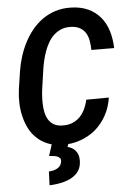

<svg xmlns="http://www.w3.org/2000/svg" viewBox="-62 -766 710 1033"><g transform="rotate(-5 293.5 -250.0)"><path d="M522 -221.2 399.9 -220.2Q394 -192.4 382.3 -168.5Q370.6 -144.5 353.5 -127.4Q335.9 -110.4 312 -101.1Q288.1 -91.8 257.3 -93.3Q230.5 -94.2 212.9 -105Q195.3 -115.7 184.6 -133.3Q174.3 -150.4 169.7 -172.6Q165 -194.8 164.6 -218.3Q163.6 -241.2 165.3 -264.2Q167 -287.1 169.9 -306.2L184.1 -404.3Q187.5 -427.2 193.4 -452.1Q199.2 -477.1 208 -501Q216.8 -524.9 229.5 -546.6Q242.2 -568.4 259.8 -584.5Q276.9 -600.1 299.3 -609.4Q321.8 -618.7 350.6 -617.7Q380.9 -616.7 400.1 -605.7Q419.4 -594.7 430.7 -576.7Q441.9 -558.6 446 -534.7Q450.2 -510.7 450.7 -484.4L573.7 -483.9Q572.3 -534.7 558.8 -577.6Q545.4 -620.6 519 -651.9Q492.7 -683.6 452.9 -701.9Q413.1 -720.2 359.4 -721.2Q314.5 -722.2 276.4 -710Q238.3 -697.8 207 -675.8Q175.3 -653.3 150.4 -622.8Q125.5 -592.3 107.4 -557.1Q88.9 -521.5 76.4 -481.9Q64 -442.4 58.1 -403.3L43.5 -306.6Q38.6 -269.5 39.8 -231.9Q41 -194.3 49.8 -159.7Q58.1 -124.5 74 -94Q89.8 -63.5 114.7 -41Q138.7 -18.1 172.1 -4.4Q205.6 9.3 248.5 10.3Q301.8 11.7 348.4 -4.9Q395 -21.5 431.2 -51.8Q466.8 -82.5 490.5 -125.7Q514.2 -168.9 522 -221.2ZM287.6 -3.9 195.8 -3.4 174.3 64Q183.1 65.4 194.8 66.2Q206.5 66.9 216.3 70.3Q226.1 73.7 232.2 80.8Q238.3 87.9 235.8 101.1Q233.4 114.3 226.6 122.8Q219.7 131.3 210 136.2Q200.2 141.6 188.7 144Q177.2 146.5 166 147L163.1 221.2Q181.6 220.7 201.7 218Q221.7 215.3 241.2 210Q260.3 205.1 277.6 196.3Q294.9 187.5 308.6 174.3Q321.3 162.1 328.9 144.5Q336.4 127 336.9 104Q337.4 86.9 332.8 72.5Q328.1 58.1 318.4 47.4Q311 39.1 300.8 33.2Q290.5 27.3 277.3 24.4Z"/></g></svg>

Font: Roboto Mono SemiBold
Style: Italic
Weight: 600
Italic angle: -10°
Monospace: yes
Designer: Google
Version: Version 3.000